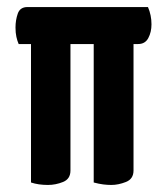

<svg xmlns="http://www.w3.org/2000/svg" viewBox="-20 -520 474 545"><path d="M296 5Q285 5 273 3.5Q261 2 246 -2V-409Q246 -440 275.5 -451.5Q305 -463 359 -446V-36Q359 -12 337.5 -3.5Q316 5 296 5ZM116 5Q89 5 68 -2V-409Q68 -440 97 -451.5Q126 -463 180 -446V-36Q180 -12 159 -3.5Q138 5 116 5ZM33 -395Q29 -404 26.5 -415.5Q24 -427 24 -442Q24 -463 30.5 -481.5Q37 -500 58 -500H400Q410 -477 410 -451Q410 -429 401 -412Q392 -395 372 -395Z"/></svg>

Font: Yanone Kaffeesatz ExtraLight
Style: Regular
Weight: 200
Designer: Yanone (Cyrillic: Daniel Pouzeot, Huerta Tipografica, and Cyreal)
Foundry: Yanone
Version: Version 2.003